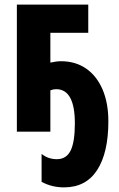

<svg xmlns="http://www.w3.org/2000/svg" viewBox="-20 -570 515 831"><path d="M362 -550V-428H198V-299Q211 -302 222.5 -303.5Q234 -305 244 -305Q307 -305 353 -273Q399 -241 424 -182.5Q449 -124 449 -45Q449 91 400.5 166Q352 241 257 241Q204 241 160 217V96Q188 119 226 119Q267 119 285.5 82Q304 45 304 -36Q304 -184 223 -184Q210 -184 198 -179V0H53V-550Z"/></svg>

Font: Noto Sans ExtraCondensed ExtraBold
Style: Regular
Weight: 800
Width: 2
Designer: Monotype Design Team
Foundry: Monotype Imaging Inc.
Version: Version 2.013; ttfautohint (v1.8.4.7-5d5b)